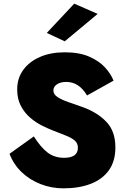

<svg xmlns="http://www.w3.org/2000/svg" viewBox="-20 -1004 688 1050"><path d="M514 -928 334 -778 236 -824 386 -984ZM165 -258Q203 -198 240.5 -169.5Q278 -141 331 -141Q406 -141 406 -196Q406 -221 388 -236Q370 -251 339 -263Q308 -275 268 -291Q242 -301 209 -317.5Q176 -334 145.5 -360Q115 -386 94.5 -424Q74 -462 74 -515Q74 -576 107 -621.5Q140 -667 198.5 -692.5Q257 -718 334 -718Q414 -718 468.5 -694Q523 -670 555 -634.5Q587 -599 601 -563L456 -482Q412 -556 343 -556Q311 -556 291.5 -543Q272 -530 272 -509Q272 -488 295 -473Q318 -458 354.5 -445.5Q391 -433 433 -418Q511 -390 561 -338.5Q611 -287 611 -198Q611 -123 576 -73.5Q541 -24 477 1Q413 26 327 26Q262 26 202.5 3Q143 -20 98.5 -62.5Q54 -105 32 -163Z"/></svg>

Font: Jost* Heavy
Style: Regular
Weight: 800
Version: Version 3.7